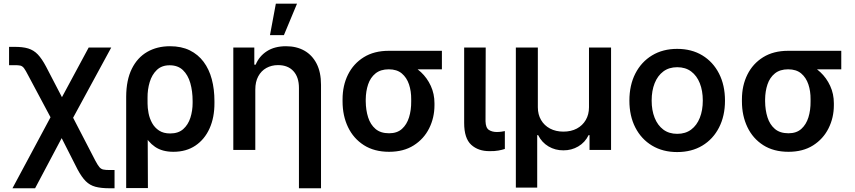

<svg xmlns="http://www.w3.org/2000/svg" viewBox="-20 -799 4556 1023"><path d="M46.4 204.1 285.6 -242.2H333L488.3 57.6Q500.5 80.6 509.3 91.1Q518.1 101.6 530 104.2Q542 106.9 563.5 106.9H590.3V204.1H563.5Q518.1 204.1 488.3 196Q458.5 188 436.8 166.3Q415 144.5 393.1 103.5L308.6 -63L167 204.1ZM277.8 -120.6 129.9 -397.9Q116.7 -423.8 108.2 -435.3Q99.6 -446.8 88.4 -449.5Q77.1 -452.1 54.7 -451.7H28.3V-549.3H54.7Q100.6 -549.8 130.1 -540.8Q159.7 -531.7 181.4 -509Q203.1 -486.3 225.6 -443.8L310.1 -281.2L452.6 -545.9H572.8L341.8 -120.6Z M652.3 203.1V-284.2Q652.8 -373 682.4 -432.6Q711.9 -492.2 764.4 -522.5Q816.9 -552.7 885.7 -552.7Q946.3 -552.7 991 -530.8Q1035.6 -508.8 1064.9 -469.5Q1094.2 -430.2 1108.4 -377Q1122.6 -323.7 1122.6 -260.3V-250.5Q1123 -173.8 1096.7 -115Q1070.3 -56.2 1021.2 -23.2Q972.2 9.8 903.8 9.8Q844.7 9.8 806.2 -16.6Q767.6 -43 743.9 -90.6Q720.2 -138.2 704.6 -202.1L766.1 -249Q766.1 -224.1 771.5 -196Q776.9 -168 790.5 -143.3Q804.2 -118.7 827.6 -103.3Q851.1 -87.9 886.7 -87.9Q930.2 -87.9 956.3 -111.1Q982.4 -134.3 994.4 -171.6Q1006.3 -209 1006.3 -250.5V-260.3Q1006.3 -313.5 993.9 -356.7Q981.4 -399.9 954.6 -425.5Q927.7 -451.2 883.8 -451.2Q841.8 -451.2 815.7 -426.3Q789.6 -401.4 777.6 -361.6Q765.6 -321.8 766.1 -277.8L768.1 203.1Z M1340.3 -321.8V0H1223.1V-545.9H1335V-454.6H1342.3Q1360.8 -499.5 1401.9 -526.1Q1442.9 -552.7 1503.9 -552.7Q1560.1 -552.7 1601.8 -529.1Q1643.6 -505.4 1667 -459.7Q1690.4 -414.1 1690.4 -347.2V204.1H1572.8V-330.6Q1572.8 -387.7 1543.5 -419.9Q1514.2 -452.1 1461.4 -452.1Q1426.8 -452.1 1399.2 -436.8Q1371.6 -421.4 1356 -392.3Q1340.3 -363.3 1340.3 -321.8ZM1418.5 -611.8 1449.7 -779.3H1562.5L1492.7 -611.8Z M1805.2 -258.8V-269.5Q1805.2 -343.3 1834.2 -401.6Q1863.3 -460 1918.2 -494.1Q1973.1 -528.3 2051.3 -528.3Q2064.9 -524.4 2076.9 -511.7Q2088.9 -499 2105.2 -484.6Q2121.6 -470.2 2148.9 -460.4Q2189.9 -445.3 2222.9 -414.6Q2255.9 -383.8 2275.4 -341.3Q2294.9 -298.8 2294.9 -249V-238.3Q2294.9 -171.9 2266.6 -115.2Q2238.3 -58.6 2184.3 -24.4Q2130.4 9.8 2053.2 9.8Q1974.1 9.8 1918.7 -25.6Q1863.3 -61 1834.2 -121.8Q1805.2 -182.6 1805.2 -258.8ZM1928.7 -269.5V-258.8Q1929.2 -212.4 1941.4 -173.8Q1953.6 -135.3 1980.7 -112.1Q2007.8 -88.9 2053.2 -88.9Q2095.7 -88.9 2121.6 -112.1Q2147.5 -135.3 2159.4 -173.8Q2171.4 -212.4 2170.9 -258.8V-269.5Q2171.4 -313 2159.2 -349.4Q2147 -385.7 2120.8 -407.7Q2094.7 -429.7 2051.3 -429.7Q2007.8 -429.7 1980.7 -407.7Q1953.6 -385.7 1941.4 -349.4Q1929.2 -313 1928.7 -269.5ZM2334.5 -528.3V-429.7H2051.3V-528.3Z M2453.1 -545.9H2567.9L2566.9 -152.8Q2567.9 -117.7 2585 -106.7Q2602.1 -95.7 2627 -95.7Q2639.6 -95.7 2651.4 -97.4Q2663.1 -99.1 2669.9 -100.6V-5.4Q2655.3 -0.5 2635 3.2Q2614.7 6.8 2588.9 6.3Q2528.3 6.8 2490.7 -27.6Q2453.1 -62 2453.1 -144Z M2728.5 200.7V-545.9H2845.7V-227.5Q2845.7 -189 2862.8 -159.7Q2879.9 -130.4 2910.6 -114Q2941.4 -97.7 2981.9 -97.7Q3022.9 -97.7 3053.5 -114Q3084 -130.4 3101.1 -159.7Q3118.2 -189 3118.2 -227.5V-545.9H3235.8V0H3121.1V-79.1H3116.2Q3097.2 -40 3061 -18.8Q3024.9 2.4 2981.9 2Q2938.5 2.4 2902.6 -18.8Q2866.7 -40 2847.2 -79.1H2842.3V200.7Z M3587.9 11.2Q3511.7 11.2 3454.3 -23.2Q3397 -57.6 3365.2 -119.4Q3333.5 -181.2 3333.5 -262.7Q3333.5 -345.2 3365.2 -407.2Q3397 -469.2 3454.3 -503.9Q3511.7 -538.6 3587.9 -538.6Q3665 -538.6 3722.2 -503.9Q3779.3 -469.2 3811 -407.2Q3842.8 -345.2 3842.8 -262.7Q3842.8 -181.2 3811 -119.4Q3779.3 -57.6 3722.2 -23.2Q3665 11.2 3587.9 11.2ZM3588.4 -85.9Q3632.3 -85.9 3662.6 -108.6Q3692.9 -131.3 3708.7 -171.4Q3724.6 -211.4 3724.6 -263.2Q3724.6 -315.4 3708.7 -355.5Q3692.9 -395.5 3662.6 -418.2Q3632.3 -440.9 3588.4 -440.9Q3544.4 -440.9 3514.2 -418.2Q3483.9 -395.5 3468 -355.5Q3452.1 -315.4 3452.1 -263.2Q3452.1 -211.4 3468 -171.4Q3483.9 -131.3 3514.2 -108.6Q3544.4 -85.9 3588.4 -85.9Z M3933.1 -258.8V-269.5Q3933.1 -343.3 3962.2 -401.6Q3991.2 -460 4046.1 -494.1Q4101.1 -528.3 4179.2 -528.3Q4192.9 -524.4 4204.8 -511.7Q4216.8 -499 4233.2 -484.6Q4249.5 -470.2 4276.9 -460.4Q4317.9 -445.3 4350.8 -414.6Q4383.8 -383.8 4403.3 -341.3Q4422.9 -298.8 4422.9 -249V-238.3Q4422.9 -171.9 4394.5 -115.2Q4366.2 -58.6 4312.3 -24.4Q4258.3 9.8 4181.2 9.8Q4102.1 9.8 4046.6 -25.6Q3991.2 -61 3962.2 -121.8Q3933.1 -182.6 3933.1 -258.8ZM4056.6 -269.5V-258.8Q4057.1 -212.4 4069.3 -173.8Q4081.5 -135.3 4108.6 -112.1Q4135.7 -88.9 4181.2 -88.9Q4223.6 -88.9 4249.5 -112.1Q4275.4 -135.3 4287.4 -173.8Q4299.3 -212.4 4298.8 -258.8V-269.5Q4299.3 -313 4287.1 -349.4Q4274.9 -385.7 4248.8 -407.7Q4222.7 -429.7 4179.2 -429.7Q4135.7 -429.7 4108.6 -407.7Q4081.5 -385.7 4069.3 -349.4Q4057.1 -313 4056.6 -269.5ZM4462.4 -528.3V-429.7H4179.2V-528.3Z"/></svg>

Font: Inter Cardless Tabular Medium
Style: Regular
Weight: 500
Designer: Rasmus Andersson
Foundry: rsms
Version: Version 4.000;git-4fc901f